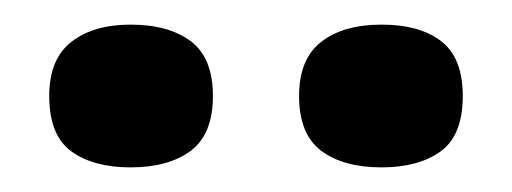

<svg xmlns="http://www.w3.org/2000/svg" viewBox="-20 -744 416 156"><path d="M290 -608Q259 -608 241 -621.5Q223 -635 223 -666Q223 -696 241 -710Q259 -724 290 -724Q321 -724 338.5 -710.5Q356 -697 356 -666Q356 -634 338 -621Q320 -608 290 -608ZM86 -608Q56 -608 38 -621Q20 -634 20 -666Q20 -696 38 -710Q56 -724 86 -724Q117 -724 135 -710.5Q153 -697 153 -666Q153 -635 135 -621.5Q117 -608 86 -608Z"/></svg>

Font: Bricolage Grotesque 20pt SemiBold
Style: Regular
Weight: 600
Version: Version 1.001;gftools[0.9.33.dev8+g029e19f]